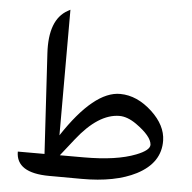

<svg xmlns="http://www.w3.org/2000/svg" viewBox="-51 -747 800 798"><g transform="rotate(5 349.5 -348.0)"><path d="M219.7 -89.4H319.8Q456.1 -89.4 535.6 -120.6Q592.3 -142.6 591.3 -166Q588.9 -201.2 523.4 -247.6Q485.8 -273.9 452.6 -273.9Q364.7 -273.4 275.9 -160.6ZM207.5 0H183.1Q44.4 -0.5 44.4 -89.4H155.8L131.3 -506.8Q123 -647.5 200.2 -689.9L210.9 -695.8V-171.9Q338.9 -366.2 448.2 -365.2Q518.6 -364.7 581.5 -306.2Q640.6 -251 642.1 -188Q644 -94.7 545.9 -43.9Q458.5 1 317.9 0.5Z"/></g></svg>

Font: Gandom WOL
Style: WOL
Weight: 400
Foundry: DejaVu fonts team - Redesigned by Saber Rastikerdar - Based on Samim Font
Version: Version 0.8